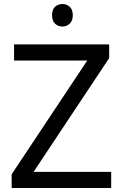

<svg xmlns="http://www.w3.org/2000/svg" viewBox="-20 -935 612 955"><path d="M533 0H38V-68L414 -634H50V-714H523V-646L147 -80H533ZM291 -915Q311 -915 326.5 -901.5Q342 -888 342 -859Q342 -831 326.5 -817Q311 -803 291 -803Q269 -803 254 -817Q239 -831 239 -859Q239 -888 254 -901.5Q269 -915 291 -915Z"/></svg>

Font: Noto Naskh Arabic
Style: Regular
Weight: 400
Designer: Monotype Design Team, David Williams, Mohamad Dakak and Nizar Qandah
Foundry: Monotype Imaging Inc.
Version: Version 2.013